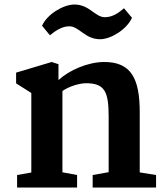

<svg xmlns="http://www.w3.org/2000/svg" viewBox="-20 -836 741 856"><path d="M202.6 -678.7C224.6 -696.8 255.4 -718.8 288.6 -718.8C333 -718.8 358.4 -661.1 426.3 -661.1C474.1 -661.1 545.4 -704.6 568.4 -756.8L532.7 -799.3C511.7 -780.8 483.4 -759.3 447.8 -759.3C403.3 -759.3 379.4 -815.9 311.5 -815.9C263.7 -815.9 190.4 -773.4 167.5 -721.2ZM56.2 0H323.7V-55.7L258.3 -67.9V-430.2C289.1 -452.1 334.5 -463.9 358.9 -464.8C448.2 -466.8 464.4 -426.3 464.4 -315.4V-68.4L393.1 -55.7V0H675.8V-55.7L603 -67.4V-335.4C603 -485.4 564.9 -561 441.9 -559.6C370.6 -558.6 289.1 -523.4 240.7 -479V-549.8L210.4 -559.6L51.8 -512.2V-464.4L119.6 -421.4V-66.9L56.2 -55.7Z"/></svg>

Font: Merriweather
Style: Bold
Weight: 700
Designer: Eben Sorkin ( eben@eyebytes.com )
Foundry: Sorkin Type Co.
Version: Version 1.003